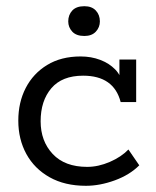

<svg xmlns="http://www.w3.org/2000/svg" viewBox="-20 -589 502 619"><path d="M257 10Q189 10 140 -17.5Q91 -45 65 -92.5Q39 -140 39 -200Q39 -259 63 -305.5Q87 -352 132 -379.5Q177 -407 240 -407Q274 -407 303 -396Q332 -385 351.5 -365Q371 -345 375 -316L365 -314V-397H419V-260H369Q347 -345 248 -345Q180 -345 145.5 -304.5Q111 -264 111 -198Q111 -134 150 -92.5Q189 -51 261 -51Q297 -51 334 -67Q371 -83 394 -107L429 -56Q398 -25 350 -7.5Q302 10 257 10ZM252 -473Q226 -473 213 -487Q200 -501 200 -520Q200 -541 213 -555Q226 -569 252 -569Q276 -569 289 -555Q302 -541 302 -520Q302 -501 289 -487Q276 -473 252 -473Z"/></svg>

Font: Rokkitt SemiBold
Style: Regular
Weight: 400
Version: Version 3.103